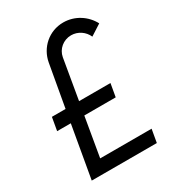

<svg xmlns="http://www.w3.org/2000/svg" viewBox="-192 -914 926 1022"><g transform="rotate(-30 270.5 -402.5)"><path d="M207 -320H400L414 -400H221L263 -646C271 -691 311 -725 359 -725C401 -725 438 -699 454 -662L521 -705C490 -764 428 -805 357 -805C269 -805 199 -742 184 -659L138 -400H54L40 -320H124L68 0H468L482 -80H166Z"/></g></svg>

Font: Gauge
Style: Italic
Weight: 400
Italic angle: -80°
Designer: Daniel Pimley
Foundry: Daniel Pimley
Version: Version 1.000;PS 001.001;hotconv 1.0.56